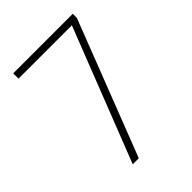

<svg xmlns="http://www.w3.org/2000/svg" viewBox="-206 -817 921 921"><g transform="rotate(-45 254.0 -357.0)"><path d="M147 0 412 -678H50V-714H454V-686L188 0Z"/></g></svg>

Font: Noto Sans Gujarati UI SemiCondensed ExtraLight
Style: Regular
Weight: 200
Width: 4
Designer: Jelle Bosma - Monotype Design Team, Universal Thirst
Foundry: Monotype Imaging Inc.
Version: Version 2.106; ttfautohint (v1.8.4.7-5d5b)